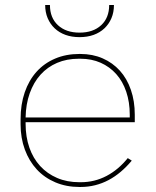

<svg xmlns="http://www.w3.org/2000/svg" viewBox="-20 -740 622 765"><path d="M297 5H301Q331 5 359 -2Q387 -9 412.5 -22.5Q438 -36 461 -55.5Q484 -75 505 -100L489 -110Q452 -64 404.5 -39Q357 -14 302 -14H296Q247 -14 207.5 -31Q168 -48 140 -78.5Q112 -109 97 -152Q82 -195 82 -247V-253H517V-283Q517 -337 501.5 -382Q486 -427 457.5 -458.5Q429 -490 389 -507.5Q349 -525 300 -525H296Q243 -525 199.5 -506.5Q156 -488 125.5 -454Q95 -420 78.5 -372Q62 -324 62 -265V-245Q62 -190 79 -144Q96 -98 126.5 -65Q157 -32 200.5 -13.5Q244 5 297 5ZM82 -272Q83 -325 98.5 -368.5Q114 -412 141.5 -442.5Q169 -473 207.5 -489.5Q246 -506 294 -506H300Q345 -506 381 -490Q417 -474 443 -445Q469 -416 483 -374.5Q497 -333 497 -283V-272ZM160 -720Q160 -691 170 -667.5Q180 -644 198 -627Q216 -610 241 -601Q266 -592 297 -592Q328 -592 353 -601Q378 -610 396 -627Q414 -644 424 -667.5Q434 -691 434 -720H415Q415 -669 383 -639.5Q351 -610 297 -610Q243 -610 211 -639.5Q179 -669 179 -720Z"/></svg>

Font: Fixel Variable
Style: Regular
Weight: 100
Width: 3
Designer: AlfaBravo + MacPaw
Foundry: Kyrylo Tkachov, Marchela Mozhyna, Serhii Makarenko, Maria Weinstein, Zakhar Kryvoshyya
Version: Version 1.211